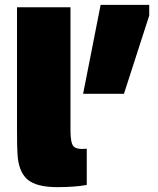

<svg xmlns="http://www.w3.org/2000/svg" viewBox="-20 -760 649 790"><path d="M594 -740V-696L490 -374H322L394 -740ZM50 -221V-730H270V-223Q270 -172 282.5 -158Q295 -144 337 -148V1Q288 10 216 10Q129 10 92.5 -22Q56 -54 52 -126Q50 -154 50 -221Z"/></svg>

Font: Nacelle Black
Style: Regular
Weight: 900
Designer: Sora Sagano
Foundry: Sora Sagano
Version: Version 1.000;FEAKit 1.0